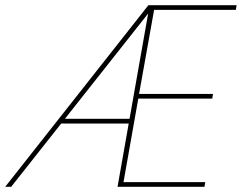

<svg xmlns="http://www.w3.org/2000/svg" viewBox="-28 -720 932 740"><path d="M-8 0 544 -700H884L881 -682H566L508 -358H793L790 -340H505L448 -18H763L760 0H425L543 -668L15 0ZM194 -244 207 -262H480L476 -244Z"/></svg>

Font: DM Sans 17pt Thin
Style: Italic
Weight: 250
Italic angle: -10°
Version: Version 4.004;gftools[0.9.30]